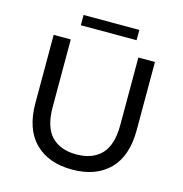

<svg xmlns="http://www.w3.org/2000/svg" viewBox="-122 -964 1036 1084"><g transform="rotate(15 395.5 -422.0)"><path d="M395 8Q257 8 178 -71Q99 -150 99 -302V-700H199V-306Q199 -189 250.5 -135Q302 -81 396 -81Q491 -81 542.5 -135Q594 -189 594 -306V-700H691V-302Q691 -150 612.5 -71Q534 8 395 8ZM233 -792V-852H559V-792Z"/></g></svg>

Font: MOST Montserrat Medium
Style: Regular
Weight: 500
Designer: Julieta Ulanovsky
Foundry: Julieta Ulanovsky
Version: Version 8.000;March 11, 2024;FontCreator 15.0.0.2926 64-bit